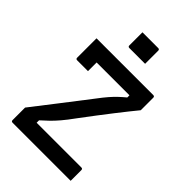

<svg xmlns="http://www.w3.org/2000/svg" viewBox="-264 -1022 1129 1129"><g transform="rotate(45 300.0 -458.0)"><path d="M229 -916H360Q371 -916 371 -905V-796H240Q229 -796 229 -807ZM548 0H65Q54 0 54 -11V-115Q116 -195 178.5 -275.5Q241 -356 310 -446Q337 -482 357 -505Q377 -528 395.5 -545.5Q414 -563 437 -582V-600H164V-528H74Q63 -528 63 -539V-700H535Q546 -700 546 -689V-585Q508 -539 448 -462Q388 -385 314 -286Q280 -239 256 -211Q232 -183 211.5 -163Q191 -143 165 -120V-100H537Q548 -100 548 -89Z"/></g></svg>

Font: Recursive Sn Lnr St Med
Style: Regular
Weight: 500
Version: Version 1.085;hotconv 1.1.0;makeotfexe 2.6.0; ttfautohint (v